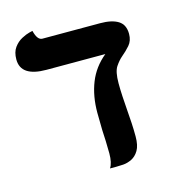

<svg xmlns="http://www.w3.org/2000/svg" viewBox="-90 -631 617 703"><g transform="rotate(-15 219.0 -279.0)"><path d="M352 -292Q352 -267 353.5 -241.5Q355 -216 357 -190Q359 -165 360.5 -139.5Q362 -114 362 -88Q362 -54 351 -35.5Q340 -17 323.5 -9Q307 -1 291 0Q275 1 265 1H241Q253 -17 253 -53Q253 -78 252 -100Q251 -122 250 -142Q250 -159 249.5 -175.5Q249 -192 249 -208Q249 -271 269 -321.5Q289 -372 333 -408H110Q13 -408 13 -473Q13 -501 25.5 -518Q38 -535 55 -544Q72 -553 84.5 -556Q97 -559 97 -559Q106 -522 125 -522H344Q388 -522 412 -507Q436 -492 436 -457Q436 -431 421.5 -414.5Q407 -398 390 -384Q377 -373 364.5 -354.5Q352 -336 352 -292Z"/></g></svg>

Font: Libertinus Serif SemiBold
Style: Regular
Weight: 600
Designer: Philipp H. Poll, Khaled Hosny
Foundry: Caleb Maclennan
Version: Version 7.051;RELEASE